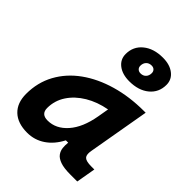

<svg xmlns="http://www.w3.org/2000/svg" viewBox="-229 -918 1044 1044"><g transform="rotate(45 293.0 -395.5)"><path d="M168.9 10.3Q95.7 10.3 55.7 -27.8Q15.6 -65.9 15.6 -135.3Q15.6 -223.1 54.7 -294.7Q93.8 -366.2 164.3 -417Q234.9 -467.8 329.6 -495.1Q424.3 -522.5 535.6 -522.5H547.9L485.8 -166.5Q483.9 -155.8 483.9 -147Q483.9 -128.4 492.7 -119.6Q505.4 -106.9 545.4 -106.9H568.8L549.3 4.9H496.1Q446.3 4.9 418.5 -5.1Q390.6 -15.1 378.7 -31.7Q366.7 -48.3 364.7 -68.8Q363.8 -77.6 363.8 -86.9Q363.8 -98.1 365.2 -109.4H347.2Q317.4 -51.8 271.5 -20.8Q225.6 10.3 168.9 10.3ZM200.7 -115.2Q264.6 -115.2 313.2 -170.2Q361.8 -225.1 379.4 -325.7L390.6 -390.6Q321.3 -377.9 267.1 -345.5Q212.9 -313 181.9 -265.9Q150.9 -218.8 150.9 -162.1Q150.9 -115.2 200.7 -115.2ZM363.8 -580.1Q310.5 -580.1 277.8 -605.2Q245.1 -630.4 245.1 -671.4Q245.1 -729.5 288.6 -765.1Q332 -800.8 402.8 -800.8Q456.1 -800.8 488.5 -775.6Q521 -750.5 521 -709.5Q521 -651.4 477.8 -615.7Q434.6 -580.1 363.8 -580.1ZM377 -653.8Q396 -653.8 407.7 -666Q419.4 -678.2 419.4 -698.2Q419.4 -710.9 411.4 -719Q403.3 -727.1 389.6 -727.1Q370.1 -727.1 358.4 -714.8Q346.7 -702.6 346.7 -682.6Q346.7 -669.9 355 -661.9Q363.3 -653.8 377 -653.8Z"/></g></svg>

Font: CaskaydiaCove NF
Style: Bold Italic
Weight: 700
Italic angle: -10°
Designer: Aaron Bell
Foundry: Saja Typeworks
Version: Version 2111.001; VTT 6.35;Nerd Fonts 3.2.1